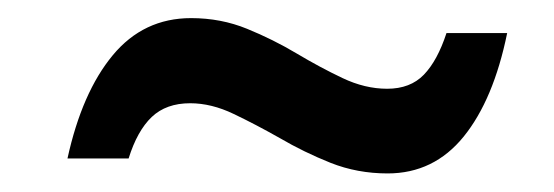

<svg xmlns="http://www.w3.org/2000/svg" viewBox="-20 -407 612 212"><path d="M408 -215.5Q374.5 -215.5 345 -227.2Q315.5 -239 289 -254.5Q262.5 -269.5 238 -281.2Q213.5 -293 190 -293Q163.5 -293 147.5 -277.8Q131.5 -262.5 122 -232H54.5Q70.5 -305 104.5 -346Q138.5 -387 191 -387Q224 -387 252.8 -375.2Q281.5 -363.5 307.5 -348Q333.5 -332.5 358.2 -320.8Q383 -309 407.5 -309Q433 -309 448 -324.5Q463 -340 473 -370.5H540Q525 -297 492 -256.2Q459 -215.5 408 -215.5Z"/></svg>

Font: Heraclito Medium
Style: Italic
Weight: 500
Italic angle: -12°
Designer: Kostas Bartsokas (font) & Cristiano Sobral (main changes)
Foundry: Kostas Bartsokas (font) & Cristiano Sobral (main changes)
Version: Version 1.00;July 8, 2020;FontCreator 13.0.0.2655 64-bit